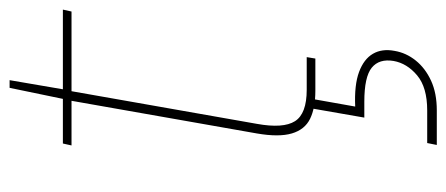

<svg xmlns="http://www.w3.org/2000/svg" viewBox="-285 -392 930 400"><g transform="rotate(-90 180.0 -192.0)"><path d="M191 0Q155 0 132.5 -11Q110 -22 102 -49Q94 -76 102 -122L170 -508H77L81 -526H174L197 -637H213L194 -526H360L356 -508H190L122 -122Q112 -67 127.5 -42.5Q143 -18 193 -18H261L258 0ZM78 253 82 233H150Q198 233 223 212Q248 191 253 163Q258 133 239 117.5Q220 102 168 102H135L154 -7H174L158 83Q203 81 230 91Q257 101 268 120Q279 139 274 165Q270 189 254 209Q238 229 212 241Q186 253 150 253Z"/></g></svg>

Font: DM Sans 9pt Thin
Style: Italic
Weight: 250
Italic angle: -10°
Version: Version 4.004;gftools[0.9.30]